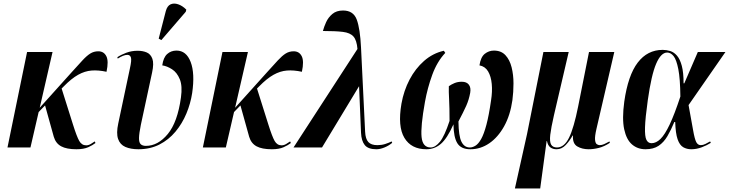

<svg xmlns="http://www.w3.org/2000/svg" viewBox="-20 -828 4093 1078"><path d="M22 0 132 -536H275L203 -223L382 -422Q419 -463 443 -489Q467 -515 487 -527.5Q507 -540 532 -540Q563 -540 577 -512.5Q591 -485 578 -425Q532 -435 494 -432Q456 -429 418.5 -408Q381 -387 338 -343L326 -331L390 -128Q411 -61 425 -36.5Q439 -12 464 -12Q477 -12 489.5 -19.5Q502 -27 512 -34L516 -25Q501 -13 475.5 -1.5Q450 10 409 10Q354 10 323.5 -6.5Q293 -23 282 -60L233 -236L197 -199L151 0Z M757 10Q714 10 684 -3Q654 -16 643 -48Q632 -80 644 -135L709 -442Q720 -491 715 -505.5Q710 -520 695 -520Q674 -520 641 -499L639 -507Q660 -521 689.5 -532Q719 -543 753 -543Q782 -543 804 -533.5Q826 -524 835.5 -498Q845 -472 834 -421L771 -128Q761 -79 760.5 -53.5Q760 -28 770 -18.5Q780 -9 799 -9Q867 -9 922 -75.5Q977 -142 996 -281Q1005 -345 989.5 -383Q974 -421 946 -439Q918 -457 891 -461Q897 -505 918.5 -524.5Q940 -544 971 -544Q1026 -544 1050.5 -480Q1075 -416 1059 -306Q1050 -247 1026.5 -190.5Q1003 -134 965 -88.5Q927 -43 875 -16.5Q823 10 757 10ZM886 -603 871 -611 911 -766Q919 -795 937.5 -803.5Q956 -812 980 -804Q1004 -796 1026 -774L1023 -762Z M1119 0 1229 -536H1372L1300 -223L1479 -422Q1516 -463 1540 -489Q1564 -515 1584 -527.5Q1604 -540 1629 -540Q1660 -540 1674 -512.5Q1688 -485 1675 -425Q1629 -435 1591 -432Q1553 -429 1515.5 -408Q1478 -387 1435 -343L1423 -331L1487 -128Q1508 -61 1522 -36.5Q1536 -12 1561 -12Q1574 -12 1586.5 -19.5Q1599 -27 1609 -34L1613 -25Q1598 -13 1572.5 -1.5Q1547 10 1506 10Q1451 10 1420.5 -6.5Q1390 -23 1379 -60L1330 -236L1294 -199L1248 0Z M1628 0 1987 -553Q1983 -602 1964.5 -623Q1946 -644 1905 -649Q1864 -654 1793 -654Q1799 -677 1811 -703.5Q1823 -730 1846 -749.5Q1869 -769 1906 -769Q1964 -769 1983 -718Q2002 -667 2007 -561L2030 -88Q2032 -48 2048 -30.5Q2064 -13 2099 -13Q2122 -13 2142.5 -19.5Q2163 -26 2179 -34L2182 -26Q2163 -10 2138.5 0Q2114 10 2093 10Q2047 10 2028 -13.5Q2009 -37 2007 -83L1996 -344L1788 0Z M2374 10Q2289 10 2250.5 -54Q2212 -118 2234 -246Q2247 -319 2279.5 -381Q2312 -443 2361 -486Q2410 -529 2472 -543L2480 -531Q2434 -482 2407 -408Q2380 -334 2366 -256Q2341 -117 2347 -58.5Q2353 0 2398 0Q2424 0 2450 -32Q2476 -64 2504 -149Q2504 -226 2501.5 -270.5Q2499 -315 2500 -344Q2514 -354 2532 -361.5Q2550 -369 2573 -369Q2600 -369 2612.5 -352.5Q2625 -336 2620 -307Q2613 -268 2597.5 -233.5Q2582 -199 2554 -146Q2555 -64 2571 -32Q2587 0 2618 0Q2633 0 2649.5 -10Q2666 -20 2681.5 -47.5Q2697 -75 2711 -127.5Q2725 -180 2737 -264Q2745 -314 2741 -356.5Q2737 -399 2720.5 -427Q2704 -455 2672 -461Q2679 -508 2702 -526Q2725 -544 2753 -544Q2794 -544 2818 -518Q2842 -492 2852.5 -450Q2863 -408 2863 -359.5Q2863 -311 2857 -266Q2845 -181 2810.5 -119Q2776 -57 2727 -23.5Q2678 10 2621 10Q2569 10 2548 -23.5Q2527 -57 2526 -130Q2491 -51 2455.5 -20.5Q2420 10 2374 10Z M2871 230 2939 -75 3031 -536H3173L3090 -180Q3074 -110 3069.5 -71Q3065 -32 3074.5 -16Q3084 0 3107 0Q3148 0 3175 -55Q3202 -110 3226 -230L3287 -536H3429L3329 -105Q3319 -62 3321 -42.5Q3323 -23 3331.5 -18Q3340 -13 3347 -13Q3359 -13 3372.5 -19Q3386 -25 3402 -34L3404 -26Q3372 -5 3342 2.5Q3312 10 3285 10Q3248 10 3221 -6Q3194 -22 3197 -67H3195Q3179 -38 3156.5 -14Q3134 10 3105 10Q3084 10 3070 -0.5Q3056 -11 3051 -36H3049L3013 230Z M3604 10Q3560 10 3528.5 -17Q3497 -44 3484.5 -102.5Q3472 -161 3485 -257Q3506 -405 3560.5 -476.5Q3615 -548 3701 -548Q3722 -548 3743 -541.5Q3764 -535 3781 -515.5Q3798 -496 3808 -458.5Q3818 -421 3818 -360H3822L3898 -536H4053L3846 -238Q3863 -146 3871.5 -97Q3880 -48 3889 -30.5Q3898 -13 3915 -13Q3927 -13 3941 -20Q3955 -27 3967 -34L3971 -26Q3949 -12 3920 -1Q3891 10 3861 10Q3836 10 3816 -1.5Q3796 -13 3784.5 -46Q3773 -79 3771 -143H3766Q3748 -99 3727.5 -64Q3707 -29 3678 -9.5Q3649 10 3604 10ZM3638 -24Q3664 -24 3688.5 -48Q3713 -72 3740 -129Q3767 -186 3800 -286Q3799 -386 3788.5 -439.5Q3778 -493 3762 -513Q3746 -533 3726 -533Q3691 -533 3664 -470Q3637 -407 3617 -265Q3603 -165 3601.5 -113Q3600 -61 3609.5 -42.5Q3619 -24 3638 -24Z"/></svg>

Font: Noto Serif Display ExtraCondensed
Style: Bold Italic
Weight: 700
Width: 2
Italic angle: -12°
Designer: Monotype Design Team
Foundry: Monotype Imaging Inc.
Version: Version 2.009